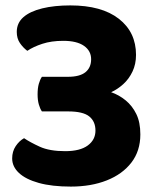

<svg xmlns="http://www.w3.org/2000/svg" viewBox="-20 -674 574 710"><path d="M240 -654Q356 -654 419.5 -604.5Q483 -555 483 -471Q483 -437 470 -409.5Q457 -382 436 -363Q415 -344 391 -333Q420 -323 444.5 -303Q469 -283 484 -252.5Q499 -222 499 -177Q499 -116 466 -73Q433 -30 375 -7Q317 16 242 16Q172 16 123.5 2.5Q75 -11 50 -34.5Q25 -58 25 -88Q25 -114 38 -133.5Q51 -153 69 -163Q91 -148 127 -131.5Q163 -115 221 -115Q276 -115 304.5 -136Q333 -157 333 -191Q333 -225 310 -243.5Q287 -262 232 -262H135Q128 -272 123.5 -288Q119 -304 119 -325Q119 -348 123.5 -364Q128 -380 135 -390H231Q275 -390 296 -407Q317 -424 317 -455Q317 -486 290.5 -504.5Q264 -523 214 -523Q170 -523 136.5 -512Q103 -501 81 -486Q65 -498 53.5 -515Q42 -532 42 -556Q42 -589 66.5 -610.5Q91 -632 136 -643Q181 -654 240 -654Z"/></svg>

Font: Baloo Tamma 2 ExtraBold
Style: Regular
Weight: 800
Designer: Divya Kowshik, Shuchita Grover and Ek Type
Foundry: Ek Type
Version: Version 1.700